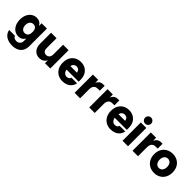

<svg xmlns="http://www.w3.org/2000/svg" viewBox="270 -2104 3711 3711"><g transform="rotate(45 2125.0 -249.0)"><path d="M287.5 210Q184.2 210 116.3 162.5Q48.3 115 36.7 35H195Q202.5 60.8 226.2 75.4Q250 90 284.2 90Q331.7 90 360 61.2Q388.3 32.5 388.3 -15.8V-78.3H385Q363.3 -39.2 329.6 -19.6Q295.8 0 250 0Q188.3 0 140.8 -32.5Q93.3 -65 66.7 -122.5Q40 -180 40 -255Q40 -330.8 66.7 -387.9Q93.3 -445 140.8 -477.5Q188.3 -510 250 -510Q296.7 -510 330.8 -490.4Q365 -470.8 385 -431.7H388.3V-500H533.3V-15.8Q533.3 90 468.3 150Q403.3 210 287.5 210ZM290 -133.3Q334.2 -133.3 358.8 -162.9Q383.3 -192.5 383.3 -243.3V-268.3Q383.3 -318.3 358.3 -347.5Q333.3 -376.7 290 -376.7Q244.2 -376.7 217.1 -343.8Q190 -310.8 190 -255Q190 -199.2 217.1 -166.2Q244.2 -133.3 290 -133.3Z M828.3 9.2Q774.2 9.2 733.3 -16.7Q692.5 -42.5 669.6 -89.2Q646.7 -135.8 646.7 -197.5V-500H796.7V-227.5Q796.7 -180 818.8 -153.8Q840.8 -127.5 881.7 -127.5Q925 -127.5 950 -155.8Q975 -184.2 975 -232.5V-500H1125V0H980V-75H976.7Q955.8 -34.2 917.9 -12.5Q880 9.2 828.3 9.2Z M1462.5 10Q1390 10 1334.2 -22.1Q1278.3 -54.2 1246.7 -112.9Q1215 -171.7 1215 -251.7Q1215 -330.8 1245.8 -388.8Q1276.7 -446.7 1331.2 -478.3Q1385.8 -510 1457.5 -510Q1524.2 -510 1577.5 -480.8Q1630.8 -451.7 1662.1 -395Q1693.3 -338.3 1693.3 -256.7V-207.5H1362.5Q1370.8 -160 1397.1 -135Q1423.3 -110 1461.7 -110Q1493.3 -110 1512.9 -124.2Q1532.5 -138.3 1540 -164.2H1693.3Q1684.2 -110 1651.7 -70.8Q1619.2 -31.7 1570.4 -10.8Q1521.7 10 1462.5 10ZM1365 -307.5H1546.7Q1540 -349.2 1516.3 -369.6Q1492.5 -390 1458.3 -390Q1424.2 -390 1399.6 -369.2Q1375 -348.3 1365 -307.5Z M1790 0V-500H1935V-423.3H1938.3Q1955 -461.7 1987.1 -484.2Q2019.2 -506.7 2062.5 -506.7H2105V-373.3H2055.8Q1994.2 -373.3 1967.1 -339.2Q1940 -305 1940 -250V0Z M2190 0V-500H2335V-423.3H2338.3Q2355 -461.7 2387.1 -484.2Q2419.2 -506.7 2462.5 -506.7H2505V-373.3H2455.8Q2394.2 -373.3 2367.1 -339.2Q2340 -305 2340 -250V0Z M2779.2 10Q2706.7 10 2650.8 -22.1Q2595 -54.2 2563.3 -112.9Q2531.7 -171.7 2531.7 -251.7Q2531.7 -330.8 2562.5 -388.8Q2593.3 -446.7 2647.9 -478.3Q2702.5 -510 2774.2 -510Q2840.8 -510 2894.2 -480.8Q2947.5 -451.7 2978.8 -395Q3010 -338.3 3010 -256.7V-207.5H2679.2Q2687.5 -160 2713.8 -135Q2740 -110 2778.3 -110Q2810 -110 2829.6 -124.2Q2849.2 -138.3 2856.7 -164.2H3010Q3000.8 -110 2968.3 -70.8Q2935.8 -31.7 2887.1 -10.8Q2838.3 10 2779.2 10ZM2681.7 -307.5H2863.3Q2856.7 -349.2 2832.9 -369.6Q2809.2 -390 2775 -390Q2740.8 -390 2716.2 -369.2Q2691.7 -348.3 2681.7 -307.5Z M3100 0V-500H3250V0ZM3175 -542.5Q3140.8 -542.5 3116.7 -566.7Q3092.5 -590.8 3092.5 -625Q3092.5 -659.2 3116.7 -683.3Q3140.8 -707.5 3175 -707.5Q3209.2 -707.5 3233.3 -683.3Q3257.5 -659.2 3257.5 -625Q3257.5 -590.8 3233.3 -566.7Q3209.2 -542.5 3175 -542.5Z M3373.3 0V-500H3518.3V-423.3H3521.7Q3538.3 -461.7 3570.4 -484.2Q3602.5 -506.7 3645.8 -506.7H3688.3V-373.3H3639.2Q3577.5 -373.3 3550.4 -339.2Q3523.3 -305 3523.3 -250V0Z M3966.7 10Q3894.2 10 3837.5 -22.1Q3780.8 -54.2 3747.9 -112.5Q3715 -170.8 3715 -250Q3715 -330 3747.9 -388.3Q3780.8 -446.7 3837.9 -478.3Q3895 -510 3966.7 -510Q4040.8 -510 4097.5 -478.3Q4154.2 -446.7 4186.2 -388.3Q4218.3 -330 4218.3 -250Q4218.3 -170.8 4185.8 -112.1Q4153.3 -53.3 4096.7 -21.7Q4040 10 3966.7 10ZM3966.7 -123.3Q4011.7 -123.3 4040 -157.5Q4068.3 -191.7 4068.3 -250Q4068.3 -309.2 4040 -342.9Q4011.7 -376.7 3966.7 -376.7Q3922.5 -376.7 3893.8 -342.9Q3865 -309.2 3865 -250Q3865 -191.7 3893.8 -157.5Q3922.5 -123.3 3966.7 -123.3Z"/></g></svg>

Font: Funnel Sans Light ExtraBold
Style: Regular
Weight: 800
Version: Version 1.000